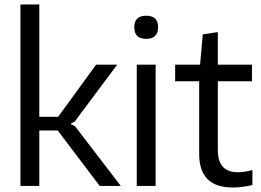

<svg xmlns="http://www.w3.org/2000/svg" viewBox="-20 -828 1161 855"><path d="M71 -808H155V-308H239L408 -540H502L313 -287L296 -278V-275L314 -266L518 0H424L237 -247H155V0H71Z M631 -655Q578 -655 578 -707Q578 -758 631 -758Q684 -758 684 -707Q684 -655 631 -655ZM589 -540H673V0H589Z M1016 7Q867 7 867 -142V-466H760V-540H871L883 -675L950 -685V-540H1102V-466H950V-159Q950 -61 1039 -61Q1053 -61 1070 -63.5Q1087 -66 1104 -71V-4Q1058 7 1016 7Z"/></svg>

Font: Encode Sans Narrow
Style: Regular
Weight: 400
Designer: Pablo Impallari, Andres Torresi
Foundry: Pablo Impallari, Andres Torresi
Version: Version 1.000; ttfautohint (v1.00) -l 8 -r 50 -G 200 -x 14 -